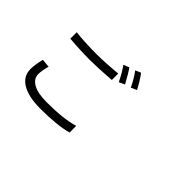

<svg xmlns="http://www.w3.org/2000/svg" viewBox="-118 -1274 1735 1735"><g transform="rotate(45 750.0 -406.0)"><path d="M779.3 -801.8Q813.5 -754.9 861.3 -665L806.6 -639.6Q766.6 -723.6 724.6 -780.3ZM888.7 -842.8Q934.6 -781.2 973.6 -706.1L918.9 -681.6Q875 -769.5 835.9 -820.3ZM218.8 -608.4V-690.4Q331.1 -676.8 481.4 -676.8Q595.7 -676.8 748 -691.4V-609.4Q573.2 -596.7 481.4 -596.7Q354.5 -596.7 218.8 -608.4ZM178.7 -297.9 259.8 -290Q240.2 -224.6 240.2 -177.7Q240.2 -119.1 299.3 -85Q358.4 -50.8 473.6 -50.8Q691.4 -50.8 813.5 -88.9L814.5 -3.9Q686.5 31.2 475.6 31.2Q324.2 31.2 241.2 -18.1Q158.2 -67.4 158.2 -160.2Q158.2 -213.9 178.7 -297.9Z"/></g></svg>

Font: Bpmf Zihi Sans Regular
Style: Regular
Weight: 400
Foundry: But Ko
Version: Version 1.320